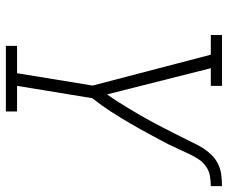

<svg xmlns="http://www.w3.org/2000/svg" viewBox="-81 -694 775 653"><g transform="rotate(90 306.5 -367.5)"><path d="M136 0V-38H229L271 -295L166 -697H99V-735H272V-697H212L301 -344Q314 -362 326 -381Q338 -400 349.5 -419Q361 -438 372 -457Q383 -476 393.5 -495.5Q404 -515 414 -534.5Q424 -554 434 -573.5Q444 -593 453.5 -612.5Q463 -632 473 -651.5Q483 -671 497.5 -689Q512 -707 531 -718Q550 -729 571 -732Q592 -735 613 -735V-697Q596 -697 578.5 -694Q561 -691 546 -680.5Q531 -670 521 -654.5Q511 -639 503.5 -623Q496 -607 488.5 -590.5Q481 -574 473 -558V-557Q455 -523 437 -489.5Q419 -456 399.5 -422.5Q380 -389 359 -356.5Q338 -324 314 -294L272 -38H359V0Z"/></g></svg>

Font: Iosevka Etoile XLtObl
Style: Regular
Weight: 200
Italic angle: -9°
Designer: Belleve Invis
Foundry: Belleve Invis
Version: Version 15.5.2; ttfautohint (v1.8.4)